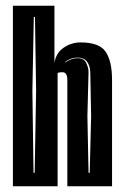

<svg xmlns="http://www.w3.org/2000/svg" viewBox="-20 -650 431 670"><path d="M25 0V-630H170V-430Q175 -465 202 -483.5Q229 -502 261 -502Q327 -502 349 -469Q371 -436 371 -371V0H215V-370Q215 -398 198 -398Q194 -398 189 -397.5Q184 -397 181 -395V0ZM97 -47H101L106 -333L102 -591H98L93 -333ZM289 -47H293L298 -245L295 -399Q294 -422 283 -435.5Q272 -449 251 -449Q226 -449 208 -434V-432Q228 -447 251 -447Q273 -447 281 -430Q289 -413 289 -399L285 -245Z"/></svg>

Font: Alumni Sans Inline One
Style: Regular
Weight: 400
Designer: Robert E. Leuschke
Foundry: Robert E. Leuschke
Version: Version 1.100; ttfautohint (v1.8.3)